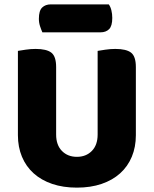

<svg xmlns="http://www.w3.org/2000/svg" viewBox="-20 -841 704 879"><path d="M332 18Q269 18 219 1Q169 -16 134 -47.5Q99 -79 80.5 -123.5Q62 -168 62 -222V-608Q74 -610 97 -613.5Q120 -617 143 -617Q193 -617 215 -600Q237 -583 237 -534V-225Q237 -177 263.5 -150Q290 -123 332 -123Q374 -123 400.5 -150Q427 -177 427 -225V-608Q439 -610 462 -613.5Q485 -617 508 -617Q558 -617 580 -600Q602 -583 602 -534V-222Q602 -168 583.5 -123.5Q565 -79 530 -47.5Q495 -16 445 1Q395 18 332 18ZM174 -693Q169 -704 163.5 -720.5Q158 -737 158 -755Q158 -792 173 -806.5Q188 -821 213 -821H478Q486 -810 490 -793.5Q494 -777 494 -759Q494 -722 479.5 -707.5Q465 -693 440 -693Z"/></svg>

Font: Baloo Tammudu 2 ExtraBold
Style: Regular
Weight: 800
Designer: Maithili Shingre, Omkar Shende and Ek Type
Foundry: Ek Type
Version: Version 1.640;hotconv 1.0.111;makeotfexe 2.5.65597; ttfautoh